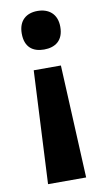

<svg xmlns="http://www.w3.org/2000/svg" viewBox="-85 -597 442 814"><g transform="rotate(-10 136.5 -190.5)"><path d="M221 -473C221 -530 184 -556 137 -556C89 -556 55 -529 55 -473C55 -414 89 -390 137 -390C185 -390 221 -414 221 -473ZM78 -311 54 175H218L195 -311Z"/></g></svg>

Font: Noto Sans Thai Looped SemiCondensed
Style: Bold
Weight: 700
Width: 4
Designer: Sasikarn Vongin, Ben Mitchell
Foundry: The Fontpad Ltd
Version: Version 1.001